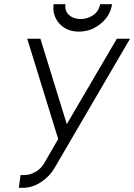

<svg xmlns="http://www.w3.org/2000/svg" viewBox="-20 -890 641 917"><path d="M110 -705 258 -226 192 -112Q177 -85 151 -70Q124 -54 97 -54H78L70 7H89Q133 7 174 -19Q216 -46 240 -87L601 -705H538L299 -297L173 -705ZM236 -870Q229 -817 263 -778Q298 -739 357 -739Q416 -739 462 -778Q508 -816 515 -870H458Q453 -838 427 -819Q399 -799 365 -799Q331 -799 309 -819Q288 -838 293 -870Z"/></svg>

Font: Unageo
Style: Light-Italic
Weight: 300
Designer: Richard Sepsi
Foundry: Richard Sepsi
Version: Version 2.000